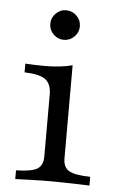

<svg xmlns="http://www.w3.org/2000/svg" viewBox="-48 -654 419 688"><g transform="rotate(5 161.5 -309.5)"><path d="M33.1 0V-31.5Q87.1 -32.3 108.5 -44.4Q129.8 -56.5 129.8 -89.5V-312.9Q129.8 -350 108.9 -366.1Q87.9 -382.3 33.1 -383.9V-415.3Q47.6 -414.5 65.3 -413.7Q83.1 -412.9 101.6 -412.9Q130.6 -412.9 156 -415.7Q181.5 -418.5 202.4 -424.2V-89.5Q202.4 -56.5 224.2 -44.4Q246 -32.3 300 -31.5V0Q287.1 -0.8 264.9 -1.2Q242.7 -1.6 216.9 -2.4Q191.1 -3.2 165.3 -3.2Q127.4 -3.2 89.5 -2Q51.6 -0.8 33.1 0ZM162.9 -512.1Q141.1 -512.1 125.4 -527.8Q109.7 -543.5 109.7 -565.3Q109.7 -587.1 125.4 -602.8Q141.1 -618.5 162.9 -618.5Q184.7 -618.5 200.4 -602.8Q216.1 -587.1 216.1 -565.3Q216.1 -543.5 200.4 -527.8Q184.7 -512.1 162.9 -512.1Z"/></g></svg>

Font: Playfair 12pt Light
Style: Regular
Weight: 300
Designer: Claus Eggers Sørensen
Foundry: Claus Eggers Sørensen
Version: Version 2.000;gftools[0.9.28]